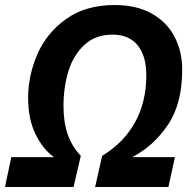

<svg xmlns="http://www.w3.org/2000/svg" viewBox="-41 -745 767 765"><path d="M4 -119H174Q130 -150 100.5 -210.5Q71 -271 71 -355Q71 -443 107.5 -528Q144 -613 222 -669Q300 -725 416 -725Q502 -725 562.5 -691.5Q623 -658 654 -599.5Q685 -541 685 -467Q685 -332 628 -247.5Q571 -163 486 -119H656L630 0H338L366 -124Q453 -177 497.5 -258.5Q542 -340 542 -445Q542 -522 507.5 -564.5Q473 -607 408 -607Q339 -607 295 -566Q251 -525 231.5 -461Q212 -397 212 -323Q212 -257 229 -209Q246 -161 281 -124L252 0H-21Z"/></svg>

Font: Noto Sans Display
Style: Bold Italic
Weight: 700
Italic angle: -12°
Designer: Monotype Design team
Foundry: Monotype Imaging Inc.
Version: Version 1.000